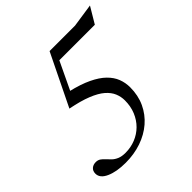

<svg xmlns="http://www.w3.org/2000/svg" viewBox="-187 -837 990 990"><g transform="rotate(-45 308.0 -342.0)"><path d="M291 -606 312 -621.5 213 -413.5 226.5 -456.5Q295 -440.5 341 -418.5Q387 -396.5 414 -370Q441 -343.5 452.8 -313Q464.5 -282.5 464.5 -249.5Q464.5 -190 442.2 -142.2Q420 -94.5 380.5 -60.5Q341 -26.5 287.8 -8.2Q234.5 10 173 10Q107.5 10 65 -9Q22.5 -28 22.5 -61Q22.5 -80.5 34.8 -91.2Q47 -102 66 -102Q81.5 -102 92.2 -94.5Q103 -87 112.8 -76Q122.5 -65 134.5 -53.5Q146.5 -42 164.2 -34.5Q182 -27 209 -27Q247.5 -27 281.8 -40.8Q316 -54.5 342 -80.2Q368 -106 382.8 -141.8Q397.5 -177.5 397.5 -221Q397.5 -248 387 -273.2Q376.5 -298.5 351 -320.8Q325.5 -343 280 -361.2Q234.5 -379.5 165 -393L302.5 -675H488L616 -694L563.5 -606Z"/></g></svg>

Font: Newsreader 24pt
Style: Italic
Weight: 400
Italic angle: -17°
Designer: Hugues Gentile
Foundry: Production Type
Version: Version 1.003